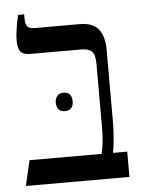

<svg xmlns="http://www.w3.org/2000/svg" viewBox="-49 -687 539 726"><g transform="rotate(-5 220.5 -323.5)"><path d="M42 -96H316Q326 -139 326 -193V-437Q326 -471 314 -483.5Q302 -496 272 -496H80Q53 -496 43 -509Q33 -522 33 -551Q33 -587 47 -647H70V-629Q70 -610 77.5 -601Q85 -592 105 -592H277Q324 -592 346.5 -565.5Q369 -539 369 -485V-209Q369 -183 366 -148Q363 -113 359 -96H413V0H20ZM192 -339Q208 -339 216 -330Q224 -321 224 -304Q224 -287 216 -278Q208 -269 192 -269Q176 -269 168 -278Q160 -287 160 -304Q160 -320 168.5 -329.5Q177 -339 192 -339Z"/></g></svg>

Font: Noto Serif Hebrew Narrow
Style: Regular
Weight: 400
Width: 4
Designer: Monotype Design Team
Foundry: Monotype Imaging Inc.
Version: Version 1.000